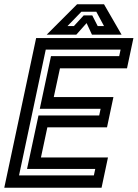

<svg xmlns="http://www.w3.org/2000/svg" viewBox="-37 -878 644 898"><path d="M-17 0 132 -700H587L557 -558.5H243.5L214.5 -424H493.5L463.5 -282.5H184.5L154.5 -141.5H468L438 0ZM52 -57.5H402L408.5 -88H89.5L143 -338H427L433.5 -369H149L201.5 -615.5H520.5L527 -646H177ZM323.5 -858H449.5L531.5 -716H393L368 -770L320 -716H181.5ZM343.5 -823 278.5 -756H308.5L354.5 -806H394.5L420 -756H449.5L413.5 -823Z"/></svg>

Font: Tourney SemiBold
Style: Italic
Weight: 600
Italic angle: -12°
Version: Version 1.015